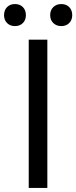

<svg xmlns="http://www.w3.org/2000/svg" viewBox="-41 -929 377 949"><path d="M101 0V-733H193V0ZM33 -800Q9 -800 -6 -815Q-21 -830 -21 -854Q-21 -879 -6 -894Q9 -909 33 -909Q57 -909 72 -894Q87 -879 87 -854Q87 -830 72 -815Q57 -800 33 -800ZM262 -800Q238 -800 222.5 -815Q207 -830 207 -854Q207 -879 222.5 -894Q238 -909 262 -909Q286 -909 301 -894Q316 -879 316 -854Q316 -830 301 -815Q286 -800 262 -800Z"/></svg>

Font: Noto Sans TC Thin
Style: Regular
Weight: 400
Version: Version 2.004-H2;hotconv 1.0.118;makeotfexe 2.5.65603